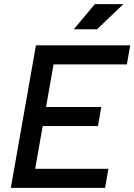

<svg xmlns="http://www.w3.org/2000/svg" viewBox="-20 -914 653 934"><path d="M32.7 0 154.8 -693.4H256.8L134.8 0ZM32.7 0 49.3 -92.8H507.3L491.2 0ZM85.9 -300.8 102.1 -393.6H472.7L456.5 -300.8ZM138.7 -600.6 154.8 -693.4H613.3L597.2 -600.6ZM338.9 -771.5 441.4 -894H580.1L452.1 -771.5Z"/></svg>

Font: Cascadia Mono NF
Style: Italic
Weight: 400
Italic angle: -10°
Monospace: yes
Designer: Aaron Bell
Foundry: Saja Typeworks
Version: Version 2404.023